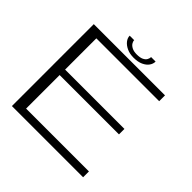

<svg xmlns="http://www.w3.org/2000/svg" viewBox="-196 -947 1119 1119"><g transform="rotate(45 363.0 -388.0)"><path d="M58.5 0H645.5V-48H127.5V-324.5H616.5V-369.5H127.5V-627H645.5V-675H58.5ZM360.5 -700.5Q396 -700.5 419.8 -711.5Q443.5 -722.5 455.5 -739.5Q467.5 -756.5 467.5 -775.5H430.5Q430.5 -764.5 424.2 -753.2Q418 -742 402.8 -734.5Q387.5 -727 360.5 -727Q336 -727 320.8 -734.8Q305.5 -742.5 298.2 -753.5Q291 -764.5 291 -775.5H254Q254 -756.5 267.5 -739.5Q281 -722.5 304.8 -711.5Q328.5 -700.5 360.5 -700.5Z"/></g></svg>

Font: Anybody Expanded Light
Style: Regular
Weight: 300
Width: 7
Version: Version 1.113;gftools[0.9.25]